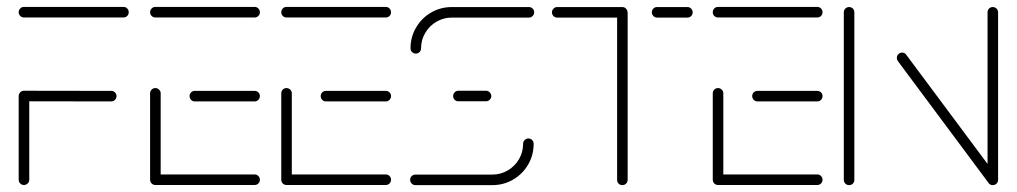

<svg xmlns="http://www.w3.org/2000/svg" viewBox="-20 -539 2960 559"><path d="M65.2 -259.6V-15.6Q65.2 -9.3 60.6 -4.8Q55.9 -0.4 49.6 -0.4Q43.3 -0.4 38.9 -4.8Q34.4 -9.3 34.4 -15.6V-259.6ZM319.3 -259.3Q319.3 -253 314.8 -248.3Q310.4 -243.7 304.1 -243.7L49.6 -244.1Q43.3 -244.1 38.9 -248.5Q34.4 -253 34.4 -259.3Q34.4 -265.6 38.9 -270.2Q43.3 -274.8 49.6 -274.8L304.1 -274.4Q310.4 -274.4 314.8 -270Q319.3 -265.6 319.3 -259.3ZM34.4 -503.3Q34.4 -509.6 38.9 -514.3Q43.3 -518.9 49.6 -518.9H339.6Q345.9 -518.9 350.4 -514.3Q354.8 -509.6 354.8 -503.3Q354.8 -497 350.4 -492.6Q345.9 -488.1 339.6 -488.1H49.6Q43.3 -488.1 38.9 -492.6Q34.4 -497 34.4 -503.3Z M417 -16.3V-267.4Q417 -273.7 421.5 -278.1Q425.9 -282.6 432.2 -282.6Q438.5 -282.6 443.1 -278.1Q447.8 -273.7 447.8 -267.4V-16.3ZM736.7 -15.6Q736.7 -9.3 732.2 -4.8Q727.8 -0.4 721.5 -0.4H432.2Q425.9 -0.4 421.5 -4.8Q417 -9.3 417 -15.6Q417 -21.9 421.5 -26.5Q425.9 -31.1 432.2 -31.1H721.5Q727.8 -31.1 732.2 -26.5Q736.7 -21.9 736.7 -15.6ZM531.9 -259.3Q531.9 -265.6 536.3 -270Q540.7 -274.4 547 -274.4H721.5Q727.8 -274.4 732.2 -270Q736.7 -265.6 736.7 -259.3Q736.7 -253 732.2 -248.3Q727.8 -243.7 721.5 -243.7H547Q540.7 -243.7 536.3 -248.3Q531.9 -253 531.9 -259.3ZM417 -503.3Q417 -509.6 421.5 -514.3Q425.9 -518.9 432.2 -518.9H721.5Q727.8 -518.9 732.2 -514.3Q736.7 -509.6 736.7 -503.3Q736.7 -497 732.2 -492.6Q727.8 -488.1 721.5 -488.1H432.2Q425.9 -488.1 421.5 -492.6Q417 -497 417 -503.3Z M798.9 -16.3V-267.4Q798.9 -273.7 803.3 -278.1Q807.8 -282.6 814.1 -282.6Q820.4 -282.6 825 -278.1Q829.6 -273.7 829.6 -267.4V-16.3ZM1118.5 -15.6Q1118.5 -9.3 1114.1 -4.8Q1109.6 -0.4 1103.3 -0.4H814.1Q807.8 -0.4 803.3 -4.8Q798.9 -9.3 798.9 -15.6Q798.9 -21.9 803.3 -26.5Q807.8 -31.1 814.1 -31.1H1103.3Q1109.6 -31.1 1114.1 -26.5Q1118.5 -21.9 1118.5 -15.6ZM913.7 -259.3Q913.7 -265.6 918.1 -270Q922.6 -274.4 928.9 -274.4H1103.3Q1109.6 -274.4 1114.1 -270Q1118.5 -265.6 1118.5 -259.3Q1118.5 -253 1114.1 -248.3Q1109.6 -243.7 1103.3 -243.7H928.9Q922.6 -243.7 918.1 -248.3Q913.7 -253 913.7 -259.3ZM798.9 -503.3Q798.9 -509.6 803.3 -514.3Q807.8 -518.9 814.1 -518.9H1103.3Q1109.6 -518.9 1114.1 -514.3Q1118.5 -509.6 1118.5 -503.3Q1118.5 -497 1114.1 -492.6Q1109.6 -488.1 1103.3 -488.1H814.1Q807.8 -488.1 803.3 -492.6Q798.9 -497 798.9 -503.3Z M1518.5 -135.9Q1524.8 -135.9 1529.3 -131.3Q1533.7 -126.7 1533.7 -120.4Q1533.7 -87.4 1517.6 -59.8Q1501.5 -32.2 1473.9 -16.1Q1446.3 0 1413.3 0H1189.3Q1183 0 1178.5 -4.6Q1174.1 -9.3 1174.1 -15.6Q1174.1 -21.9 1178.5 -26.3Q1183 -30.7 1189.3 -30.7H1413.3Q1437.8 -30.7 1458.3 -42.8Q1478.9 -54.8 1490.9 -75.4Q1503 -95.9 1503 -120.4Q1503 -126.7 1507.6 -131.3Q1512.2 -135.9 1518.5 -135.9ZM1410.4 -259.3Q1410.4 -253 1405.7 -248.5Q1401.1 -244.1 1394.8 -244.1H1314.4Q1308.1 -244.1 1303.7 -248.5Q1299.3 -253 1299.3 -259.3Q1299.3 -265.6 1303.7 -270.2Q1308.1 -274.8 1314.4 -274.8H1394.8Q1401.1 -274.8 1405.7 -270.2Q1410.4 -265.6 1410.4 -259.3ZM1190.7 -383Q1184.4 -383 1179.8 -387.4Q1175.2 -391.9 1175.2 -398.1Q1175.2 -431.1 1191.3 -458.7Q1207.4 -486.3 1235 -502.4Q1262.6 -518.5 1295.6 -518.5H1520Q1526.3 -518.5 1530.7 -514.1Q1535.2 -509.6 1535.2 -503.3Q1535.2 -497 1530.7 -492.4Q1526.3 -487.8 1520 -487.8H1295.6Q1271.1 -487.8 1250.6 -475.7Q1230 -463.7 1218 -443.1Q1205.9 -422.6 1205.9 -398.1Q1205.9 -391.9 1201.5 -387.4Q1197 -383 1190.7 -383Z M1807.4 -504.1V-15.2Q1807.4 -8.9 1802.8 -4.4Q1798.1 0 1791.9 0Q1785.6 0 1781.1 -4.4Q1776.7 -8.9 1776.7 -15.2V-504.1ZM1587 -503Q1587 -509.3 1591.5 -513.9Q1595.9 -518.5 1602.2 -518.5H1791.9Q1798.1 -518.5 1802.6 -513.9Q1807 -509.3 1807 -503Q1807 -496.7 1802.6 -492.2Q1798.1 -487.8 1791.9 -487.8H1602.2Q1595.9 -487.8 1591.5 -492.2Q1587 -496.7 1587 -503ZM1877.8 -503.3Q1877.8 -509.6 1882.2 -514.1Q1886.7 -518.5 1893 -518.5H1981.5Q1987.8 -518.5 1992.2 -513.9Q1996.7 -509.3 1996.7 -503Q1996.7 -496.7 1992.2 -492.2Q1987.8 -487.8 1981.5 -487.8H1893Q1886.7 -487.8 1882.2 -492.4Q1877.8 -497 1877.8 -503.3Z M2055.2 -16.3V-267.4Q2055.2 -273.7 2059.6 -278.1Q2064.1 -282.6 2070.4 -282.6Q2076.7 -282.6 2081.3 -278.1Q2085.9 -273.7 2085.9 -267.4V-16.3ZM2374.8 -15.6Q2374.8 -9.3 2370.4 -4.8Q2365.9 -0.4 2359.6 -0.4H2070.4Q2064.1 -0.4 2059.6 -4.8Q2055.2 -9.3 2055.2 -15.6Q2055.2 -21.9 2059.6 -26.5Q2064.1 -31.1 2070.4 -31.1H2359.6Q2365.9 -31.1 2370.4 -26.5Q2374.8 -21.9 2374.8 -15.6ZM2170 -259.3Q2170 -265.6 2174.4 -270Q2178.9 -274.4 2185.2 -274.4H2359.6Q2365.9 -274.4 2370.4 -270Q2374.8 -265.6 2374.8 -259.3Q2374.8 -253 2370.4 -248.3Q2365.9 -243.7 2359.6 -243.7H2185.2Q2178.9 -243.7 2174.4 -248.3Q2170 -253 2170 -259.3ZM2055.2 -503.3Q2055.2 -509.6 2059.6 -514.3Q2064.1 -518.9 2070.4 -518.9H2359.6Q2365.9 -518.9 2370.4 -514.3Q2374.8 -509.6 2374.8 -503.3Q2374.8 -497 2370.4 -492.6Q2365.9 -488.1 2359.6 -488.1H2070.4Q2064.1 -488.1 2059.6 -492.6Q2055.2 -497 2055.2 -503.3Z M2452.2 0Q2445.9 0 2441.3 -4.4Q2436.7 -8.9 2436.7 -15.2V-503.3Q2436.7 -509.6 2441.3 -514.1Q2445.9 -518.5 2452.2 -518.5Q2458.5 -518.5 2463 -514.1Q2467.4 -509.6 2467.4 -503.3V-15.2Q2467.4 -8.9 2463 -4.4Q2458.5 0 2452.2 0ZM2591.1 -370.4Q2591.1 -376.7 2595.6 -381.3Q2600 -385.9 2606.3 -385.9Q2614.1 -385.9 2618.5 -379.6L2883 -24.4L2858.5 -5.9L2594.1 -361.1Q2591.1 -365.2 2591.1 -370.4ZM2870.4 0Q2864.1 0 2859.6 -4.4Q2855.2 -8.9 2855.2 -15.2V-503.3Q2855.2 -509.6 2859.6 -514.1Q2864.1 -518.5 2870.4 -518.5Q2876.7 -518.5 2881.3 -514.1Q2885.9 -509.6 2885.9 -503.3V-15.2Q2885.9 -8.9 2881.3 -4.4Q2876.7 0 2870.4 0Z"/></svg>

Font: 26F Galaxy Sans Ultra Light
Style: Regular
Weight: 200
Designer: C₂₉H₂₅N₃O₅
Version: Version 1.100